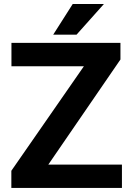

<svg xmlns="http://www.w3.org/2000/svg" viewBox="-20 -921 647 941"><path d="M577.6 -114.3V0H35.6V-84L391.1 -596.2H36.1V-710.9H570.3V-629.4L216.8 -114.3ZM240.7 -751 336.4 -901.4H489.3L355 -751Z"/></svg>

Font: Vazirmatn RD UI FD
Style: Bold
Weight: 700
Designer: Saber Rastikerdar
Foundry: Saber Rastikerdar
Version: Version 33.003